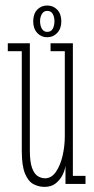

<svg xmlns="http://www.w3.org/2000/svg" viewBox="-20 -684 349 714"><path d="M145.5 11Q124 11 104.5 0.8Q85 -9.5 73 -38.5Q61 -67.5 61 -123.5V-493.5H9V-523H91V-125.5Q91 -82 99.2 -59.5Q107.5 -37 120.5 -29Q133.5 -21 147.5 -21Q171.5 -21 188 -45Q204.5 -69 212.8 -105Q221 -141 221 -177.5V-493.5H168V-523H251V-30H298V0H223.5V-67.5Q221.5 -51.5 212.5 -33.2Q203.5 -15 187 -2Q170.5 11 145.5 11ZM155.5 -545.5Q133 -545.5 118.2 -561.8Q103.5 -578 103.5 -604.5Q103.5 -632 118.2 -647.8Q133 -663.5 155.5 -663.5Q178 -663.5 193 -647.8Q208 -632 208 -604.5Q208 -578 193 -561.8Q178 -545.5 155.5 -545.5ZM155.5 -565.5Q170 -565.5 176.2 -577Q182.5 -588.5 182.5 -605.5Q182.5 -620.5 176.2 -632Q170 -643.5 155.5 -643.5Q142.5 -643.5 135.8 -632Q129 -620.5 129 -605.5Q129 -588.5 135.8 -577Q142.5 -565.5 155.5 -565.5Z"/></svg>

Font: Imbue Thin
Style: Regular
Weight: 100
Designer: Tyler Finck
Foundry: Etcetera Type Company
Version: Version 1.102